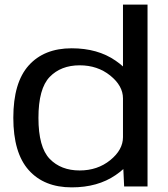

<svg xmlns="http://www.w3.org/2000/svg" viewBox="-20 -805 726 829"><path d="M516 0H617V-785H511V-108ZM289.5 4Q402 4 479.2 -49Q556.5 -102 556.5 -154L511 -213Q511 -158 456 -113.5Q401 -69 324 -69Q243 -69 194.5 -119.2Q146 -169.5 146 -296Q146 -422.5 194.5 -472.8Q243 -523 324 -523Q401 -523 456 -478.8Q511 -434.5 511 -380L556.5 -438Q556.5 -489.5 479.2 -543Q402 -596.5 289.5 -596.5Q170.5 -596.5 104 -522.5Q37.5 -448.5 37.5 -296.5Q37.5 -145 104 -70.5Q170.5 4 289.5 4Z"/></svg>

Font: Anybody SemiExpanded
Style: Regular
Weight: 400
Width: 6
Designer: Tyler Finck
Foundry: Etcetera Type Company
Version: Version 1.113;gftools[0.9.25]